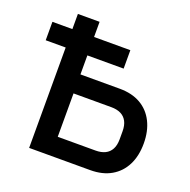

<svg xmlns="http://www.w3.org/2000/svg" viewBox="-124 -819 931 940"><g transform="rotate(20 341.0 -349.0)"><path d="M125 0V-523H21V-619H125V-698H238V-619H427V-523H238V-424H443Q507 -424 552 -398Q597 -372 621 -324Q645 -276 645 -212Q645 -147 621 -99.5Q597 -52 552 -26Q507 0 443 0ZM238 -99H435Q464 -99 484.5 -109Q505 -119 516 -139.5Q527 -160 527 -191V-233Q527 -264 516 -284.5Q505 -305 484.5 -315Q464 -325 435 -325H238Z"/></g></svg>

Font: IBM Plex Sans Medium
Style: Regular
Weight: 500
Designer: Mike Abbink, Paul van der Laan, Pieter van Rosmalen
Foundry: Bold Monday
Version: Version 3.201